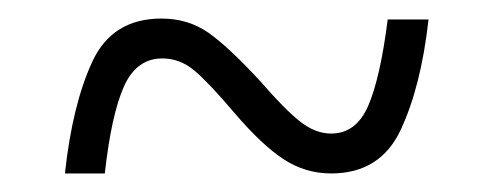

<svg xmlns="http://www.w3.org/2000/svg" viewBox="-20 -460 532 207"><path d="M154 -440Q183 -440 205 -424.5Q227 -409 261 -372Q287 -342 303.5 -329Q320 -316 337 -316Q364 -316 377 -346Q390 -376 398 -439H442Q434 -367 412 -320Q390 -273 337 -273Q309 -273 285.5 -288.5Q262 -304 233 -338Q205 -371 189.5 -384Q174 -397 155 -397Q127 -397 113.5 -366.5Q100 -336 93 -273H50Q58 -347 79.5 -393.5Q101 -440 154 -440Z"/></svg>

Font: Noto Serif NarrowLight
Style: Regular
Weight: 300
Width: 4
Designer: Monotype Design Team
Foundry: Monotype Imaging Inc.
Version: Version 1.001